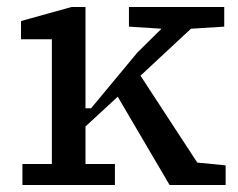

<svg xmlns="http://www.w3.org/2000/svg" viewBox="-20 -528 680 548"><path d="M44 0V-60H128V-416H40V-468L184 -508H224V-219H240L372 -378L441 -446L348 -452V-508H620V-452L525 -446L381 -312L543 -64L624 -56V0H464L316 -252L224 -167V-60H308V0Z"/></svg>

Font: Source Serif 4 Caption
Style: Regular
Weight: 400
Designer: Frank Grießhammer
Foundry: Adobe Systems Incorporated
Version: Version 4.004;hotconv 1.0.117;makeotfexe 2.5.65602